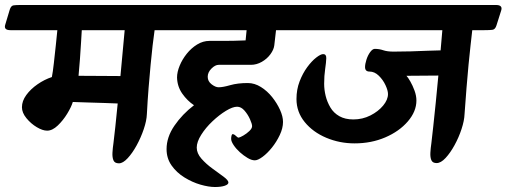

<svg xmlns="http://www.w3.org/2000/svg" viewBox="-83 -632 2032 770"><path d="M-62 -533 -44 -593Q-39 -609 -29 -610.5Q-19 -612 0 -612H629Q657 -612 650 -590L631 -530Q626 -514 615 -512.5Q604 -511 582 -511H537Q533 -484 529 -449Q525 -414 521 -372Q517 -330 513 -280.5Q509 -231 506 -174Q505 -148 493.5 -114Q482 -80 465 -49Q448 -18 429 2.5Q410 23 394 23Q377 23 372 11Q367 -1 368 -19.5Q369 -38 372 -58Q375 -82 379.5 -123.5Q384 -165 389 -217Q368 -218 335.5 -219Q303 -220 269.5 -221Q236 -222 209 -223Q203 -203 186.5 -176Q170 -149 148.5 -128.5Q127 -108 106 -108Q88 -108 64.5 -122Q41 -136 23 -158Q5 -180 5 -202Q5 -227 22.5 -251Q40 -275 67.5 -294Q95 -313 125 -323Q129 -343 133 -379Q137 -415 141 -452Q145 -489 147 -511H-41Q-69 -511 -62 -533ZM232 -328Q273 -328 320 -327.5Q367 -327 400 -327L417 -511H245Q244 -493 242 -461Q240 -429 237.5 -393.5Q235 -358 232 -328Z M514 -533 533 -593Q538 -610 548.5 -611Q559 -612 582 -612H1136Q1164 -612 1157 -590L1137 -530Q1132 -514 1121.5 -512.5Q1111 -511 1088 -511H1024L1017 -450Q1015 -433 1001.5 -414.5Q988 -396 967 -384Q946 -372 923 -372Q905 -372 879 -372Q853 -372 829.5 -372Q806 -372 794 -372Q780 -372 765 -357Q750 -342 750 -324Q750 -306 765.5 -294Q781 -282 794 -282Q811 -282 840.5 -290.5Q870 -299 911 -299Q938 -299 963.5 -283Q989 -267 1008.5 -242.5Q1028 -218 1040 -191.5Q1052 -165 1052 -143Q1052 -118 1039 -90.5Q1026 -63 1007.5 -40Q989 -17 970 -3Q951 11 939 11Q926 11 910 1.5Q894 -8 879 -21.5Q864 -35 854 -50Q844 -65 844 -75Q844 -82 845.5 -88Q847 -94 850 -94Q856 -94 863 -87Q870 -80 874 -80Q880 -81 893 -88.5Q906 -96 917 -106.5Q928 -117 928 -126Q928 -135 919.5 -154Q911 -173 897.5 -188.5Q884 -204 868 -204Q850 -204 823 -187.5Q796 -171 769 -145.5Q742 -120 724 -91.5Q706 -63 706 -40Q706 -17 725 4.5Q744 26 769 44Q794 62 813.5 76.5Q833 91 833 100Q833 108 818 113Q803 118 779 118Q754 118 721 108.5Q688 99 656.5 79.5Q625 60 605 31.5Q585 3 585 -34Q585 -82 616.5 -128Q648 -174 695 -210Q668 -228 648 -256.5Q628 -285 627 -321Q627 -343 637.5 -368.5Q648 -394 666 -416.5Q684 -439 707.5 -453.5Q731 -468 757 -468Q779 -468 816.5 -468Q854 -468 902 -470L906 -511H535Q507 -511 514 -533Z M1026 -533 1044 -593Q1049 -609 1059 -610.5Q1069 -612 1088 -612H1906Q1934 -612 1927 -590L1908 -530Q1903 -514 1892 -512.5Q1881 -511 1859 -511H1811Q1808 -484 1804 -449Q1800 -414 1796 -372Q1792 -330 1788 -280.5Q1784 -231 1780 -174Q1779 -148 1768 -114.5Q1757 -81 1740 -50Q1723 -19 1704 1.5Q1685 22 1668 22Q1652 22 1647 10.5Q1642 -1 1643 -19.5Q1644 -38 1647 -58Q1650 -82 1654.5 -124.5Q1659 -167 1664.5 -220Q1670 -273 1675 -329L1547 -328Q1553 -322 1562.5 -305.5Q1572 -289 1579.5 -268.5Q1587 -248 1587 -229Q1587 -185 1552.5 -145Q1518 -105 1462 -81Q1406 -57 1339 -57Q1279 -57 1225.5 -79.5Q1172 -102 1139 -142.5Q1106 -183 1106 -235Q1106 -273 1118.5 -305.5Q1131 -338 1149 -362.5Q1167 -387 1185 -401Q1203 -415 1213 -415Q1226 -415 1225.5 -398.5Q1225 -382 1221 -355Q1217 -328 1217 -296Q1217 -272 1223 -247.5Q1229 -223 1242 -201Q1255 -179 1278 -166Q1301 -153 1334 -153Q1371 -153 1402.5 -169Q1434 -185 1453.5 -208.5Q1473 -232 1473 -255Q1473 -269 1463 -290.5Q1453 -312 1436 -328.5Q1419 -345 1399 -345Q1381 -345 1381 -363Q1381 -375 1386.5 -392.5Q1392 -410 1401.5 -423Q1411 -436 1420 -436Q1438 -436 1454 -430.5Q1470 -425 1495 -425Q1528 -425 1564 -426Q1600 -427 1632.5 -428.5Q1665 -430 1684 -430L1691 -511H1047Q1019 -511 1026 -533Z"/></svg>

Font: Alkatra Medium
Style: Regular
Weight: 500
Designer: Suman Bhandary
Version: Version 1.100;gftools[0.9.22]